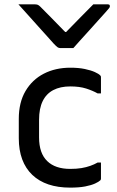

<svg xmlns="http://www.w3.org/2000/svg" viewBox="-20 -855 540 886"><path d="M318.4 -633.1Q303.5 -633.1 288.3 -633.1Q273.1 -633.1 258.3 -633.1Q251.3 -633.1 245.5 -637.1Q239.7 -641.1 226.5 -655.1Q218.9 -664.1 200.2 -684.6Q181.4 -705.1 157.4 -732.1Q133.3 -759.1 109 -786.1Q84.7 -813.1 64.9 -835.1Q83.5 -835.1 101 -835.1Q118.5 -835.1 137.1 -835.1Q148.1 -835.1 153.6 -833.1Q159.1 -831.1 166.1 -824.1Q179.6 -810.6 214.7 -775.1Q249.8 -739.5 301.5 -686.2L255.9 -707.2H308.5L263.7 -685.4Q315.8 -738.2 349.7 -773.4Q383.7 -808.5 410.7 -835.1H476.7Q480.7 -835.1 482.9 -834.1Q485.1 -833.1 486.1 -831.1Q487.1 -829.1 487.1 -826.1Q487.1 -822.1 483.6 -817.6Q480 -813.1 466.8 -798.1Q454.6 -785.1 434.4 -762.1Q414.1 -739.1 391.3 -714.1Q368.4 -689.1 348.7 -667.1Q328.9 -645.1 318.4 -633.1ZM304.6 -542.6Q342.8 -542.6 371.4 -536.6Q400 -530.5 417.8 -522.4Q435.6 -514.3 441.7 -507.7Q444.9 -504.9 445.4 -502.7Q445.9 -500.5 445.9 -496.8Q445.9 -478.8 445.9 -460.4Q445.9 -441.9 445.9 -423.9H430.6Q407.9 -436.7 377.4 -446.5Q346.9 -456.2 304.2 -456.2Q258.3 -456.2 226 -439.4Q193.7 -422.5 177 -388.4Q160.3 -354.2 160.3 -302.5V-220.8Q160.3 -184.5 169.7 -157Q179.2 -129.6 198.1 -111.5Q216.4 -93.6 243 -84.6Q269.5 -75.6 304.2 -75.6Q333.4 -75.6 355.8 -79.3Q378.3 -83.1 396.7 -89.7Q415.1 -96.2 430.6 -105H445.9Q445.9 -86.4 445.9 -67.9Q445.9 -49.5 445.9 -30.9Q445.9 -28.9 445.4 -26.9Q444.9 -24.9 442.9 -22.9Q436.1 -16.2 418.6 -8.1Q401.1 -0.1 372.9 5.4Q344.6 10.8 304.1 10.8Q247.6 10.8 203.7 -3.9Q159.8 -18.7 129 -48Q98.2 -77.4 82.4 -119.9Q66.7 -162.4 66.7 -216.9V-306.3Q66.7 -382.2 97.7 -434.9Q128.8 -487.6 182.4 -515.1Q236 -542.6 304.6 -542.6Z"/></svg>

Font: Recursive Sans Linear Light
Style: Regular
Weight: 300
Version: Version 1.085